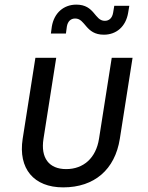

<svg xmlns="http://www.w3.org/2000/svg" viewBox="-20 -800 640 830"><path d="M429 -650C483 -650 524 -685 534 -745L539 -775H474L469 -745C465 -721 451 -710 433 -710C388 -710 390 -780 310 -780C256 -780 214 -745 204 -685L200 -655H265L269 -685C273 -709 287 -720 305 -720C350 -720 349 -650 429 -650ZM253 10C388 10 477 -67 498 -200L553 -550H463L408 -200C395 -117 341 -69 266 -69C192 -69 155 -117 168 -200L223 -550H133L78 -200C58 -71 126 10 253 10Z"/></svg>

Font: JetBrains Mono
Style: Italic
Weight: 400
Italic angle: -9°
Monospace: yes
Designer: Philipp Nurullin, Konstantin Bulenkov
Foundry: JetBrains
Version: Version 2.305